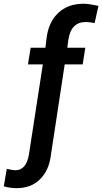

<svg xmlns="http://www.w3.org/2000/svg" viewBox="-109 -781 541 1016"><path d="M328.6 -440.4H233.4L161.1 34.2Q151.9 119.1 103 167.5Q54.2 215.8 -24.9 214.8Q-57.6 213.9 -88.9 205.1L-73.2 112.3Q-46.4 119.1 -28.8 120.1Q29.8 120.1 43.9 37.6L117.7 -440.4H39.1L53.2 -528.3H131.3L137.2 -577.6Q147.5 -664.6 200.2 -713.4Q252.9 -762.2 335.9 -761.2Q361.8 -760.7 412.1 -750L391.6 -658.7Q364.7 -664.6 345.7 -664.6Q265.6 -664.6 252.4 -568.4L247.1 -528.3H342.3Z"/></svg>

Font: Roboto Medium
Style: Italic
Weight: 500
Italic angle: -12°
Designer: Google
Version: Version 2.134; 2016